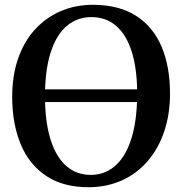

<svg xmlns="http://www.w3.org/2000/svg" viewBox="-20 -772 762 803"><path d="M355 11Q245.5 12 173.5 -36Q101.5 -84 66.2 -169.8Q31 -255.5 31 -367Q31 -455.5 55.5 -526.5Q80 -597.5 125.5 -647.8Q171 -698 233 -725Q295 -752 369.5 -752Q478 -751.5 549.2 -705.8Q620.5 -660 655.8 -576.8Q691 -493.5 691 -381Q691 -293.5 666.5 -221.5Q642 -149.5 597.2 -97.8Q552.5 -46 490.8 -18Q429 10 355 11ZM359.5 -40.5Q415.5 -40.5 457.5 -74.8Q499.5 -109 524.2 -176.8Q549 -244.5 553 -345H168.5Q171 -249.5 193.8 -181.2Q216.5 -113 258.5 -76.8Q300.5 -40.5 359.5 -40.5ZM168.5 -398.5H553.5Q551.5 -495 528.8 -562.5Q506 -630 464 -665.2Q422 -700.5 362 -700.5Q306 -700.5 263.8 -667.2Q221.5 -634 196.8 -567Q172 -500 168.5 -398.5Z"/></svg>

Font: Merriweather 36pt SemiBold
Style: Regular
Weight: 600
Version: Version 2.100